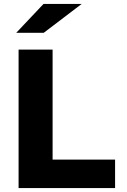

<svg xmlns="http://www.w3.org/2000/svg" viewBox="-20 -951 640 971"><path d="M74 0V-700H246V-144H562V0ZM62 -785 200 -931H393L201 -785Z"/></svg>

Font: Red Hat Mono VF Light
Style: Regular
Weight: 300
Monospace: yes
Designer: Pentagram, MCKL
Foundry: Pentagram, MCKL
Version: Version 1.023